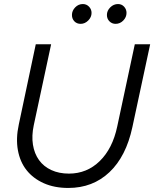

<svg xmlns="http://www.w3.org/2000/svg" viewBox="-20 -919 763 950"><path d="M635 -290Q604 -145 521.5 -67Q439 11 318 11Q249 11 196.5 -12.5Q144 -36 111.5 -77Q79 -118 68.5 -176Q58 -234 73 -303L157 -700H233L147 -299Q136 -247 143 -203Q150 -159 173 -127Q196 -95 234 -77.5Q272 -60 321 -60Q410 -60 473.5 -122Q537 -184 560 -293L647 -700H723ZM379 -801Q360 -801 348 -813.5Q336 -826 336 -845Q336 -866 352 -882.5Q368 -899 390 -899Q408 -899 420.5 -886Q433 -873 433 -855Q433 -834 416.5 -817.5Q400 -801 379 -801ZM552 -801Q534 -801 521.5 -813.5Q509 -826 509 -845Q509 -866 525.5 -882.5Q542 -899 564 -899Q582 -899 594 -886Q606 -873 606 -855Q606 -834 590 -817.5Q574 -801 552 -801Z"/></svg>

Font: Red Hat Display
Style: Italic
Weight: 400
Italic angle: -12°
Designer: Pentagram / MCKL
Foundry: Pentagram / MCKL
Version: Version 1.003; Red Hat Display Italic